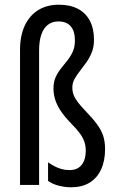

<svg xmlns="http://www.w3.org/2000/svg" viewBox="-20 -785 497 815"><path d="M379 -616Q379 -586 369.5 -562.5Q360 -539 346.5 -520Q333 -501 319.5 -484Q306 -467 296.5 -450Q287 -433 287 -413Q287 -396 293 -381Q299 -366 311 -350.5Q323 -335 341 -316Q373 -283 391.5 -258Q410 -233 418 -208.5Q426 -184 426 -152Q426 -102 409 -65.5Q392 -29 360 -9.5Q328 10 282 10Q257 10 230.5 3.5Q204 -3 184 -17V-96Q197 -87 211 -79.5Q225 -72 241 -67.5Q257 -63 275 -63Q309 -63 326.5 -85Q344 -107 344 -146Q344 -167 337.5 -185Q331 -203 317 -221.5Q303 -240 280 -263Q252 -292 236 -317Q220 -342 213.5 -364.5Q207 -387 207 -409Q207 -437 216 -457Q225 -477 239 -494.5Q253 -512 266.5 -529Q280 -546 289 -566Q298 -586 298 -614Q298 -652 280.5 -673Q263 -694 228 -694Q202 -694 183.5 -680Q165 -666 155.5 -638.5Q146 -611 146 -571V0H65V-573Q65 -633 85 -676Q105 -719 142 -742Q179 -765 230 -765Q277 -765 310 -748Q343 -731 361 -697.5Q379 -664 379 -616Z"/></svg>

Font: Noto Sans ExtraCondensed
Style: Regular
Weight: 400
Width: 2
Designer: Monotype Design Team
Foundry: Monotype Imaging Inc.
Version: Version 2.013